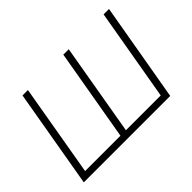

<svg xmlns="http://www.w3.org/2000/svg" viewBox="-104 -748 968 968"><g transform="rotate(-45 380.5 -264.0)"><path d="M120.1 -528.3H158.7L73.7 -35.6H325.7L411.1 -528.3H449.7L364.7 -35.6H612.8L698.2 -528.3H736.8L645 0H28.8Z"/></g></svg>

Font: Roboto ExtraLight
Style: Italic
Weight: 250
Designer: Christian Robertson
Foundry: Google
Version: Version 3.009; 2024